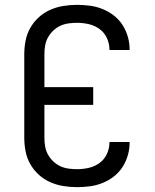

<svg xmlns="http://www.w3.org/2000/svg" viewBox="-20 -763 640 791"><path d="M297 8Q269 8 241 3.5Q213 -1 187 -12.5Q161 -24 140 -43Q119 -62 105 -86.5Q91 -111 85.5 -139Q80 -167 80 -195V-540Q80 -568 85.5 -596Q91 -624 105 -648.5Q119 -673 140 -692Q161 -711 187 -722.5Q213 -734 241 -738.5Q269 -743 297 -743Q324 -743 350.5 -739.5Q377 -736 402 -726Q427 -716 448.5 -699.5Q470 -683 484.5 -660.5Q499 -638 506.5 -612Q514 -586 514 -560Q514 -559 514 -558Q514 -557 514 -557H431Q431 -557 431 -557.5Q431 -558 431 -558Q431 -583 420.5 -606Q410 -629 390 -643.5Q370 -658 346 -663.5Q322 -669 297 -669Q280 -669 262 -666.5Q244 -664 228 -656.5Q212 -649 199 -636.5Q186 -624 177.5 -608.5Q169 -593 166 -575.5Q163 -558 163 -540V-404H364V-331H163V-195Q163 -177 166 -159.5Q169 -142 177.5 -126.5Q186 -111 199 -98.5Q212 -86 228 -78.5Q244 -71 262 -68.5Q280 -66 297 -66Q322 -66 346 -71.5Q370 -77 390 -91.5Q410 -106 420.5 -129Q431 -152 431 -177Q431 -177 431 -177.5Q431 -178 431 -178H514Q514 -178 514 -177Q514 -176 514 -175Q514 -149 506.5 -123Q499 -97 484.5 -74.5Q470 -52 448.5 -35.5Q427 -19 402 -9Q377 1 350.5 4.5Q324 8 297 8Z"/></svg>

Font: Iosevka Curly Extended
Style: Regular
Weight: 400
Width: 7
Monospace: yes
Designer: Belleve Invis
Foundry: Belleve Invis
Version: Version 11.1.0; ttfautohint (v1.8.3)